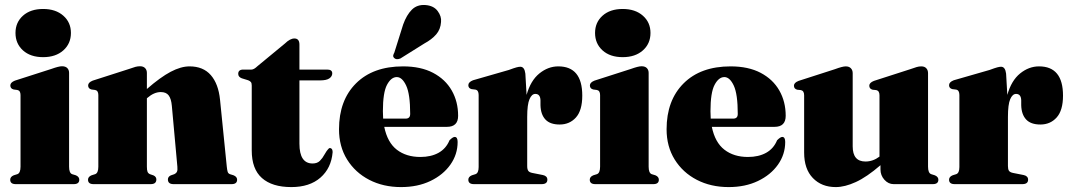

<svg xmlns="http://www.w3.org/2000/svg" viewBox="-20 -749 4353 781"><path d="M155.5 -516.5Q104 -516.5 73.5 -544Q43 -571.5 43 -615Q43 -658 73.5 -685.2Q104 -712.5 155.5 -712.5Q206.5 -712.5 237.5 -685.2Q268.5 -658 268.5 -615Q268.5 -571.5 237.5 -544Q206.5 -516.5 155.5 -516.5ZM261 -452.5V-71Q261 -45 273.5 -40.5L288.5 -36Q302.5 -30 302.5 -18Q302.5 0 280 0H44Q21.5 0 21.5 -18Q21.5 -30 36 -36L50.5 -40.5Q63.5 -45 63.5 -71V-362.5Q63.5 -380.5 50.5 -383L35.5 -385Q22 -388.5 22 -401.5Q22 -413.5 40.5 -421L188.5 -468.5Q219 -479.5 232 -479.5Q246.5 -479.5 253.8 -472Q261 -464.5 261 -452.5Z M577.5 -452.5V-387Q632.5 -435 674.2 -457Q716 -479 751 -479Q806.5 -479 837.5 -443.5Q868.5 -408 875 -343.5L902.5 -71Q904 -56.5 906.2 -49.8Q908.5 -43 915.5 -40.5L930 -36Q944.5 -30 944.5 -18Q944.5 0 922 0H686Q663 0 663 -19Q663 -30 674.5 -35.5L689 -40.5Q696 -43.5 699.5 -50Q703 -56.5 701.5 -71L679 -318.5Q676.5 -347 666.2 -360.8Q656 -374.5 634 -374.5Q606.5 -374.5 579 -350.5L577.5 -349V-71Q577.5 -56.5 580.2 -50Q583 -43.5 590 -40.5L604.5 -35.5Q616 -30 616 -19Q616 0 593 0H360.5Q338 0 338 -18Q338 -30 352.5 -36L367 -40.5Q380 -45 380 -71V-362.5Q380 -380.5 367 -383L352 -385Q338.5 -388.5 338.5 -401.5Q338.5 -413.5 357 -421L505 -468.5Q521.5 -474.5 530.8 -477Q540 -479.5 549.5 -479.5Q563 -479.5 570.2 -472Q577.5 -464.5 577.5 -452.5Z M989.5 -422.5 963.5 -430.5Q949 -436 949 -448.5Q949 -466 969.5 -466H1003Q1013 -466 1027.5 -480L1139 -572Q1160 -592.5 1177.5 -592.5Q1198 -592.5 1198 -567.5V-466H1311Q1331.5 -466 1331.5 -450.5Q1331.5 -438.5 1319.8 -430.2Q1308 -422 1282 -422H1198V-164.5Q1198 -84 1251.5 -84Q1270.5 -84 1281.2 -94.8Q1292 -105.5 1299.8 -120.2Q1307.5 -135 1318.5 -146Q1324 -148 1328.5 -144.2Q1333 -140.5 1333 -129.5Q1327.5 -65 1283.5 -26.5Q1239.5 12 1165 12Q1087 12 1045.5 -24.8Q1004 -61.5 1004 -137V-401Q1004 -411 1000.5 -415.2Q997 -419.5 989.5 -422.5Z M1843.5 -278Q1843.5 -233 1798 -233H1543Q1556 -169.5 1594.2 -140Q1632.5 -110.5 1690 -110.5Q1733.5 -110.5 1764 -127.5Q1794.5 -144.5 1808.5 -178.5Q1822 -192 1829.5 -192Q1841.5 -192 1841.5 -171.5Q1841.5 -121 1812 -79.2Q1782.5 -37.5 1730.8 -12.8Q1679 12 1611.5 12Q1539 12 1482 -17.5Q1425 -47 1392 -100Q1359 -153 1359 -223Q1359 -341 1428.2 -410Q1497.5 -479 1619.5 -479Q1691.5 -479 1741.5 -452.8Q1791.5 -426.5 1817.5 -381Q1843.5 -335.5 1843.5 -278ZM1537.5 -296.5Q1537.5 -281 1538.5 -266.5H1630Q1648.5 -266.5 1648.5 -285.5Q1648.5 -366 1632.2 -400.8Q1616 -435.5 1594 -435.5Q1571 -435.5 1554.2 -404Q1537.5 -372.5 1537.5 -296.5ZM1620 -649.5Q1634 -688.5 1655.5 -709.8Q1677 -731 1710.5 -728.5Q1744 -726 1760.2 -704.2Q1776.5 -682.5 1774 -659.5Q1772 -629.5 1754.2 -609Q1736.5 -588.5 1706 -572L1608.5 -511Q1592 -504.5 1583.5 -513Q1578.5 -518 1579.5 -523.5Q1580.5 -529 1584 -535Z M2117 -449.5 2122 -363Q2138.5 -421.5 2174 -450.2Q2209.5 -479 2251 -479Q2348.5 -479 2348.5 -360Q2348.5 -300 2322.8 -271.2Q2297 -242.5 2256.5 -242.5Q2217.5 -242.5 2198.5 -263Q2179.5 -283.5 2178.5 -321V-341.5Q2177.5 -367 2157.5 -367Q2143 -367 2133.8 -345.5Q2124.5 -324 2124.5 -273.5V-73.5Q2124.5 -60.5 2128.8 -54.2Q2133 -48 2145.5 -45.5L2188.5 -37Q2206.5 -33 2206.5 -18Q2206.5 0 2183 0H1908Q1885 0 1885 -18Q1885 -30 1899.5 -36L1914 -40.5Q1927 -45 1927 -69.5V-362.5Q1927 -382 1914 -384.5L1898 -386.5Q1885 -390 1885 -402.5Q1885 -415 1904 -422.5L2050 -464.5Q2071.5 -472.5 2081 -475Q2090.5 -477.5 2096.5 -477.5Q2113.5 -477.5 2117 -449.5Z M2513 -516.5Q2461.5 -516.5 2431 -544Q2400.5 -571.5 2400.5 -615Q2400.5 -658 2431 -685.2Q2461.5 -712.5 2513 -712.5Q2564 -712.5 2595 -685.2Q2626 -658 2626 -615Q2626 -571.5 2595 -544Q2564 -516.5 2513 -516.5ZM2618.5 -452.5V-71Q2618.5 -45 2631 -40.5L2646 -36Q2660 -30 2660 -18Q2660 0 2637.5 0H2401.5Q2379 0 2379 -18Q2379 -30 2393.5 -36L2408 -40.5Q2421 -45 2421 -71V-362.5Q2421 -380.5 2408 -383L2393 -385Q2379.5 -388.5 2379.5 -401.5Q2379.5 -413.5 2398 -421L2546 -468.5Q2576.5 -479.5 2589.5 -479.5Q2604 -479.5 2611.2 -472Q2618.5 -464.5 2618.5 -452.5Z M3176 -278Q3176 -233 3130.5 -233H2875.5Q2888.5 -169.5 2926.8 -140Q2965 -110.5 3022.5 -110.5Q3066 -110.5 3096.5 -127.5Q3127 -144.5 3141 -178.5Q3154.5 -192 3162 -192Q3174 -192 3174 -171.5Q3174 -121 3144.5 -79.2Q3115 -37.5 3063.2 -12.8Q3011.5 12 2944 12Q2871.5 12 2814.5 -17.5Q2757.5 -47 2724.5 -100Q2691.5 -153 2691.5 -223Q2691.5 -341 2760.8 -410Q2830 -479 2952 -479Q3024 -479 3074 -452.8Q3124 -426.5 3150 -381Q3176 -335.5 3176 -278ZM2870 -296.5Q2870 -281 2871 -266.5H2962.5Q2981 -266.5 2981 -285.5Q2981 -366 2964.8 -400.8Q2948.5 -435.5 2926.5 -435.5Q2903.5 -435.5 2886.8 -404Q2870 -372.5 2870 -296.5Z M3251 -128.5V-361.5Q3251 -379.5 3238 -382.5L3223 -384Q3209.5 -387.5 3209.5 -400.5Q3209.5 -412.5 3228.5 -420L3376 -467.5Q3407 -479 3420 -479Q3434 -479 3441.2 -471.2Q3448.5 -463.5 3448.5 -451.5V-153.5Q3448.5 -92 3500.5 -92Q3531 -92 3557.5 -112V-361.5Q3557.5 -379.5 3544.5 -382.5L3529.5 -384Q3516 -387.5 3516 -400.5Q3516 -412.5 3535 -420L3682.5 -467.5Q3699 -473.5 3708.5 -476.2Q3718 -479 3727.5 -479Q3741 -479 3748 -471.2Q3755 -463.5 3755 -451.5V-71Q3755 -45 3768 -40.5L3782.5 -36Q3797 -30 3797 -18Q3797 0 3774.5 0H3615Q3593.5 0 3577.5 -17.8Q3561.5 -35.5 3561.5 -60V-77Q3506 -29 3461.2 -8.5Q3416.5 12 3379.5 12Q3322 12 3286.5 -24.8Q3251 -61.5 3251 -128.5Z M4072.5 -449.5 4077.5 -363Q4094 -421.5 4129.5 -450.2Q4165 -479 4206.5 -479Q4304 -479 4304 -360Q4304 -300 4278.2 -271.2Q4252.5 -242.5 4212 -242.5Q4173 -242.5 4154 -263Q4135 -283.5 4134 -321V-341.5Q4133 -367 4113 -367Q4098.5 -367 4089.2 -345.5Q4080 -324 4080 -273.5V-73.5Q4080 -60.5 4084.2 -54.2Q4088.5 -48 4101 -45.5L4144 -37Q4162 -33 4162 -18Q4162 0 4138.5 0H3863.5Q3840.5 0 3840.5 -18Q3840.5 -30 3855 -36L3869.5 -40.5Q3882.5 -45 3882.5 -69.5V-362.5Q3882.5 -382 3869.5 -384.5L3853.5 -386.5Q3840.5 -390 3840.5 -402.5Q3840.5 -415 3859.5 -422.5L4005.5 -464.5Q4027 -472.5 4036.5 -475Q4046 -477.5 4052 -477.5Q4069 -477.5 4072.5 -449.5Z"/></svg>

Font: Fraunces 72pt Black
Style: Regular
Weight: 900
Version: Version 1.000;[0bf87f6ff]